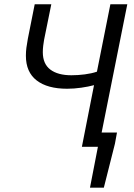

<svg xmlns="http://www.w3.org/2000/svg" viewBox="-20 -676 618 884"><path d="M394.3 188 430.8 0H394.2L406.9 -65.7H518.6L509.2 -14.4L458.1 188ZM357 0 412.9 -283.9Q387.2 -276.9 353.9 -272.2Q320.7 -267.4 289.1 -267.4Q198.4 -267.4 148.8 -305.7Q99.2 -344 99.2 -419.5Q99.2 -438 101.5 -455.9Q103.7 -473.8 108.1 -497.1L139.8 -656.3H216.2L183.1 -493.4Q181.1 -482.1 179.1 -466.5Q177.1 -450.8 177.1 -435.8Q177.1 -381.9 211.7 -355.7Q246.3 -329.5 308.6 -329.5Q339 -329.5 370.6 -333.6Q402.2 -337.7 426.3 -346L488.2 -656.3H566.1L434.8 0Z"/></svg>

Font: Source Sans Variable
Style: Italic
Weight: 200
Italic angle: -11°
Designer: Paul D. Hunt
Foundry: Adobe Systems Incorporated
Version: Version 3.006;hotconv 1.0.111;makeotfexe 2.5.65597